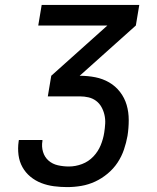

<svg xmlns="http://www.w3.org/2000/svg" viewBox="-20 -755 640 783"><path d="M254 8Q227 8 200 4.5Q173 1 148.5 -8.5Q124 -18 104 -34.5Q84 -51 71.5 -73.5Q59 -96 55.5 -123Q52 -150 56 -178L57 -184H153V-180Q149 -157 155.5 -135.5Q162 -114 178 -100Q194 -86 216 -81Q238 -76 261 -76Q288 -76 314.5 -86Q341 -96 360.5 -116.5Q380 -137 390.5 -162.5Q401 -188 405 -214Q408 -233 409 -251Q410 -269 406 -286.5Q402 -304 393.5 -319Q385 -334 371.5 -344Q358 -354 341 -358Q324 -362 305 -362H175L189 -446L418 -651H136L150 -735H548L534 -651L305 -446Q338 -446 368.5 -440Q399 -434 425 -419Q451 -404 469.5 -380Q488 -356 496.5 -327Q505 -298 505 -265.5Q505 -233 500 -201Q495 -173 485.5 -145Q476 -117 459.5 -92Q443 -67 419 -47Q395 -27 368 -14.5Q341 -2 312 3Q283 8 254 8Z"/></svg>

Font: Iosevka Medium Extended
Style: Italic
Weight: 500
Width: 7
Italic angle: -9°
Monospace: yes
Designer: Belleve Invis
Foundry: Belleve Invis
Version: Version 32.5.0; ttfautohint (v1.8.4)